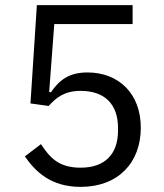

<svg xmlns="http://www.w3.org/2000/svg" viewBox="-20 -718 640 750"><path d="M498 -698H124L99 -314L170 -304C199 -336 231 -363 295 -363C390 -363 441 -310 441 -218V-208C441 -116 390 -63 295 -63C211 -63 176 -100 140 -155L77 -107C119 -47 179 12 295 12C442 12 530 -83 530 -219C530 -354 442 -435 322 -435C249 -435 212 -405 179 -358H172L192 -624H498Z"/></svg>

Font: IBM Plex Devanagari
Style: Regular
Weight: 400
Designer: Mike Abbink, Paul van der Laan, Pieter van Rosmalen, Erin McLaughlin
Foundry: Bold Monday
Version: Version 1.0